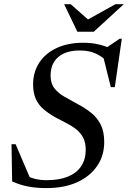

<svg xmlns="http://www.w3.org/2000/svg" viewBox="-20 -904 622 934"><path d="M505.5 -601Q477.5 -629 445.2 -643.8Q413 -658.5 367 -658.5Q322.5 -658.5 290.8 -644Q259 -629.5 242.5 -602.2Q226 -575 226 -536Q226 -498.5 244.5 -474.8Q263 -451 293.5 -433.5Q324 -416 359 -397Q394.5 -378.5 423.5 -355.2Q452.5 -332 469.8 -298Q487 -264 487 -213Q487 -146.5 452.2 -96Q417.5 -45.5 354.5 -17.2Q291.5 11 206 11Q156 11 116.2 3.2Q76.5 -4.5 39 -21.5L36 -202.5H56L133.5 -20.5L93.5 -56Q122 -41.5 148.2 -34.5Q174.5 -27.5 207 -27.5Q268 -27.5 310.2 -44.8Q352.5 -62 374.8 -95.2Q397 -128.5 397 -175Q397 -211.5 383.8 -235.8Q370.5 -260 348.5 -276.8Q326.5 -293.5 300.5 -306.5Q274.5 -319.5 249.5 -333Q216 -352 191.5 -373Q167 -394 154 -423.2Q141 -452.5 141 -493.5Q141 -553 170.8 -598.8Q200.5 -644.5 255.2 -670.2Q310 -696 384.5 -696Q424.5 -696 458.8 -688.2Q493 -680.5 531 -662.5L492.5 -668.5L562 -715.5H572.5L538.5 -480H519L477 -649.5ZM582 -883.5 436 -749.5H356.5L292 -883.5H324L417.5 -801H393L541.5 -883.5Z"/></svg>

Font: Newsreader 36pt Medium
Style: Italic
Weight: 500
Italic angle: -17°
Designer: Hugues Gentile
Foundry: Production Type
Version: Version 1.003